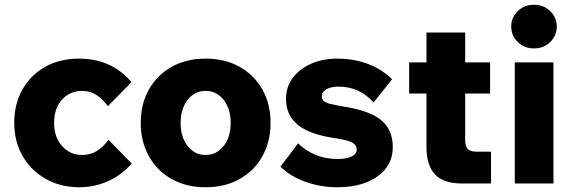

<svg xmlns="http://www.w3.org/2000/svg" viewBox="-20 -773 2415 809"><path d="M437 -184 535 -84Q495 -37 437 -10.5Q379 16 314 16Q235 16 173 -19Q111 -54 75.5 -115.5Q40 -177 40 -255Q40 -335 74.5 -396Q109 -457 170.5 -491.5Q232 -526 313 -526Q450 -526 534 -427L435 -326Q410 -358 384.5 -374Q359 -390 326 -390Q275 -390 241.5 -353.5Q208 -317 208 -255Q208 -194 242 -157Q276 -120 326 -120Q360 -120 387.5 -136.5Q415 -153 437 -184Z M846 16Q765 16 703.5 -18.5Q642 -53 607.5 -114.5Q573 -176 573 -255Q573 -335 607.5 -396Q642 -457 703.5 -491.5Q765 -526 846 -526Q928 -526 989.5 -491.5Q1051 -457 1085.5 -396Q1120 -335 1120 -255Q1120 -176 1085.5 -114.5Q1051 -53 989.5 -18.5Q928 16 846 16ZM846 -120Q893 -120 922.5 -158Q952 -196 952 -255Q952 -314 922.5 -352Q893 -390 846 -390Q800 -390 770.5 -352Q741 -314 741 -255Q741 -196 770.5 -158Q800 -120 846 -120Z M1162 -71 1236 -169Q1266 -139 1308.5 -121Q1351 -103 1404 -103Q1439 -103 1461 -113.5Q1483 -124 1483 -142Q1483 -162 1463.5 -172.5Q1444 -183 1391 -191Q1286 -206 1235.5 -246.5Q1185 -287 1185 -356Q1185 -406 1213 -444Q1241 -482 1290 -504Q1339 -526 1402 -526Q1471 -526 1530.5 -503.5Q1590 -481 1632 -439L1554 -341Q1495 -408 1407 -408Q1375 -408 1355.5 -397Q1336 -386 1336 -368Q1336 -356 1342.5 -348.5Q1349 -341 1368.5 -336Q1388 -331 1428 -324Q1538 -307 1586.5 -266.5Q1635 -226 1635 -153Q1635 -76 1571 -30Q1507 16 1400 16Q1330 16 1265.5 -7.5Q1201 -31 1162 -71Z M2049 0H1925Q1849 0 1813 -38Q1777 -76 1777 -154V-379H1704V-510H1777V-636H1940V-510H2045V-379H1940V-186Q1940 -157 1950.5 -145.5Q1961 -134 1987 -134H2049Z M2326 -661Q2326 -623 2298.5 -596Q2271 -569 2230 -569Q2189 -569 2161.5 -596Q2134 -623 2134 -661Q2134 -699 2161.5 -726Q2189 -753 2230 -753Q2271 -753 2298.5 -726Q2326 -699 2326 -661ZM2312 0H2149V-510H2312Z"/></svg>

Font: Wix Madefor Text ExtraBold
Style: Regular
Weight: 800
Designer: Dalton Maag Ltd
Foundry: Dalton Maag Ltd
Version: Version 3.100